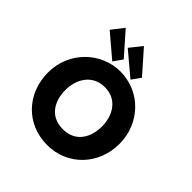

<svg xmlns="http://www.w3.org/2000/svg" viewBox="-176 -755 887 887"><g transform="rotate(45 267.0 -312.0)"><path d="M358 -522 261 -632 214 -573 327 -478ZM239 -522 142 -632 96 -573 208 -478ZM148 -232C148 -301 186 -370 268 -370C350 -370 387 -301 387 -232C387 -163 353 -95 268 -95C181 -95 148 -163 148 -232ZM34 -232C34 -96 131 8 268 8C401 8 501 -96 501 -232C501 -368 397 -472 268 -472C141 -472 34 -368 34 -232Z"/></g></svg>

Font: Hussar Tani
Style: Bold
Weight: 700
Foundry: Cannot Into Space Fonts
Version: Version 0.92